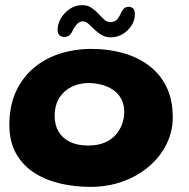

<svg xmlns="http://www.w3.org/2000/svg" viewBox="-20 -700 738 748"><path d="M332 28Q271 28 214.2 14.8Q157.5 1.5 113 -27.2Q68.5 -56 42.5 -102Q16.5 -148 16.5 -214Q16.5 -286.5 41.5 -341.8Q66.5 -397 110.5 -434.5Q154.5 -472 212.8 -490.8Q271 -509.5 337.5 -509.5Q400.5 -509.5 457.2 -494Q514 -478.5 558.2 -446Q602.5 -413.5 627.8 -363Q653 -312.5 653 -242.5Q653 -188 629 -139Q605 -90 561.5 -52.5Q518 -15 459.5 6.5Q401 28 332 28ZM323.5 -133Q361 -133 387.8 -144.5Q414.5 -156 431.2 -175.2Q448 -194.5 456 -217.5Q464 -240.5 464 -263.5Q464 -294 452 -315.5Q440 -337 419.8 -350.5Q399.5 -364 374.8 -370.2Q350 -376.5 324.5 -376.5Q290 -376.5 260 -362.2Q230 -348 211.5 -319.5Q193 -291 193 -248Q193 -212.5 208.5 -186.8Q224 -161 253 -147Q282 -133 323.5 -133ZM230.5 -556Q219.5 -556 212 -562.5Q204.5 -569 204.5 -584Q204.5 -607.5 217.8 -629.5Q231 -651.5 252.8 -665.8Q274.5 -680 299.5 -680Q321 -680 336 -670Q351 -660 363 -647Q375 -634 385.8 -624Q396.5 -614 409 -614Q423.5 -614 432.2 -620.8Q441 -627.5 450 -646.5Q457 -662 464 -667.8Q471 -673.5 482 -673.5Q491 -673.5 498.2 -667.5Q505.5 -661.5 505.5 -644.5Q505.5 -621 492 -600.2Q478.5 -579.5 457.5 -567Q436.5 -554.5 412.5 -554.5Q391.5 -554.5 375.5 -564Q359.5 -573.5 347.2 -585.8Q335 -598 324.2 -607.5Q313.5 -617 302.5 -617Q291 -617 281 -607.2Q271 -597.5 263 -580.5Q256 -565.5 248 -560.8Q240 -556 230.5 -556Z"/></svg>

Font: Gluten SemiBold
Style: Regular
Weight: 600
Designer: Tyler Finck
Foundry: Etcetera Type Company
Version: Version 1.300